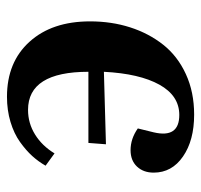

<svg xmlns="http://www.w3.org/2000/svg" viewBox="-33 -535 582 556"><g transform="rotate(-90 258.0 -257.0)"><path d="M164.1 -148.9 152.8 -103Q135.3 -28.8 203.1 -28.8Q258.8 -28.8 290.8 -86.4Q322.8 -144 328.1 -247.1L118.2 -241.2L122.1 -292H328.1Q328.1 -466.8 217.8 -466.8Q179.2 -466.8 146.5 -446.5Q113.8 -426.3 91.8 -390.1L56.2 -416Q67.9 -436.5 84.2 -454.6Q100.6 -472.7 124.8 -490Q148.9 -507.3 182.9 -517.6Q216.8 -527.8 255.9 -527.8Q356 -527.8 415 -462.6Q474.1 -397.5 474.1 -287.1Q474.1 -225.1 456.8 -171.1Q439.5 -117.2 406.5 -75.4Q373.5 -33.7 321.5 -9.8Q269.5 14.2 204.1 14.2Q129.4 14.2 82.8 -18.1Q36.1 -50.3 36.1 -103Q36.1 -132.8 53.7 -151.4Q71.3 -169.9 101.1 -169.9Q134.3 -169.9 164.1 -148.9Z"/></g></svg>

Font: Literata SemiBold
Style: Italic
Weight: 650
Italic angle: -2.39999°
Designer: Latin by Veronika Burian and Jose Scaglione. Greek by Irene Vlachou. Cyrillic by Vera Evstafieva
Foundry: TypeTogether
Version: Version 3.021